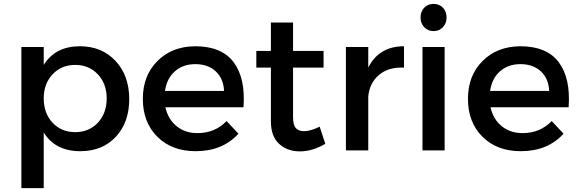

<svg xmlns="http://www.w3.org/2000/svg" viewBox="-20 -774 2981 988"><path d="M391 -536Q504 -536 574.5 -460.5Q645 -385 645 -264Q645 -144 576 -70Q507 4 393 4Q265 4 205 -92V194H90V-532H205V-440Q265 -536 391 -536ZM529 -268Q529 -343 483.5 -391.5Q438 -440 367 -440Q296 -440 250.5 -391.5Q205 -343 205 -268Q205 -191 250.5 -142.5Q296 -94 367 -94Q438 -94 483.5 -142.5Q529 -191 529 -268Z M984 -536Q1121 -536 1182.5 -453.5Q1244 -371 1233 -222H831Q845 -160 889 -124.5Q933 -89 996 -89Q1086 -89 1146 -151L1207 -86Q1125 4 987 4Q864 4 789.5 -70.5Q715 -145 715 -265Q715 -385 790 -460Q865 -535 984 -536ZM829 -306H1133Q1130 -370 1090 -407Q1050 -444 985 -444Q922 -444 880 -407Q838 -370 829 -306Z M1625 -122 1654 -34Q1588 5 1523 5Q1458 5 1416 -34Q1374 -73 1374 -150V-426H1299V-512H1374V-658H1488V-512H1645V-426H1488V-171Q1488 -131 1502 -115Q1516 -99 1545 -99Q1577 -99 1625 -122Z M1875 -426Q1930 -536 2059 -536V-426Q1980 -430 1931 -389Q1882 -348 1875 -278V0H1760V-532H1875Z M2278 -684Q2278 -654 2259 -634Q2240 -614 2211 -614Q2182 -614 2163 -634Q2144 -654 2144 -684Q2144 -715 2163 -734.5Q2182 -754 2211 -754Q2240 -754 2259 -734.5Q2278 -715 2278 -684ZM2154 -532H2268V0H2154Z M2657 -536Q2794 -536 2855.5 -453.5Q2917 -371 2906 -222H2504Q2518 -160 2562 -124.5Q2606 -89 2669 -89Q2759 -89 2819 -151L2880 -86Q2798 4 2660 4Q2537 4 2462.5 -70.5Q2388 -145 2388 -265Q2388 -385 2463 -460Q2538 -535 2657 -536ZM2502 -306H2806Q2803 -370 2763 -407Q2723 -444 2658 -444Q2595 -444 2553 -407Q2511 -370 2502 -306Z"/></svg>

Font: Montserrat-Arabic
Style: Regular
Weight: 400
Designer: Mohamed Gaber
Foundry: Kief Type Foundry
Version: Version 5.008;PS 005.008;hotconv 1.0.88;makeotf.lib2.5.64775